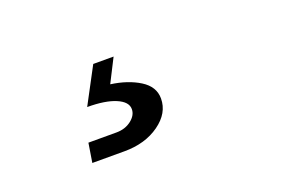

<svg xmlns="http://www.w3.org/2000/svg" viewBox="-46 -147 693 470"><g transform="rotate(-20 300.0 87.5)"><path d="M131 201 139 151H212Q235 151 251 138.5Q267 126 267 110Q267 91 240 79.5Q213 68 166 68L216 -26H269L238 35Q282 41 312.5 60Q343 79 343 110Q343 148 306 174.5Q269 201 215 201Z"/></g></svg>

Font: JetBrains Mono Semi Light
Style: Italic
Weight: 350
Italic angle: -9°
Monospace: yes
Designer: Philipp Nurullin, Konstantin Bulenkov
Foundry: JetBrains
Version: 2.002